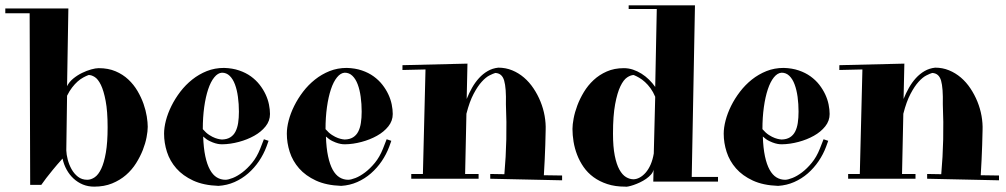

<svg xmlns="http://www.w3.org/2000/svg" viewBox="-42 -675 3794 724"><path d="M313 28.8Q290 28.8 270.5 20.8Q251 12.7 235.6 -1.5Q220.2 -15.6 209.5 -34.9Q198.7 -54.2 193.8 -77.1Q171.9 -52.7 157 -34.4Q142.1 -16.1 132.3 -3.4Q121.1 11.2 113.8 22H71.8L69.8 -625H-22V-643.1H215.8L210.9 -350.1Q218.8 -366.2 234.4 -378.9Q250 -391.6 267.6 -400.1Q285.2 -408.7 302 -413.3Q318.8 -418 330.1 -418Q366.2 -418 393.8 -406.2Q421.4 -394.5 441.9 -375.2Q462.4 -356 476.6 -331.8Q490.7 -307.6 499.3 -283.2Q507.8 -258.8 511.5 -235.8Q515.1 -212.9 515.1 -196.8Q515.1 -180.7 510.7 -157.5Q506.3 -134.3 496.6 -109.4Q486.8 -84.5 471.2 -59.6Q455.6 -34.7 433.1 -15.1Q410.6 4.4 380.9 16.6Q351.1 28.8 313 28.8ZM292 -392.1Q282.7 -388.7 272 -382.8Q261.2 -377 250.7 -367.7Q240.2 -358.4 230 -345.2Q219.7 -332 210.9 -314L208 -107.9Q208.5 -92.3 213.4 -73.2Q218.3 -54.2 227.8 -37.1Q237.3 -20 252 -8.5Q266.6 2.9 287.1 2.9Q301.3 2.9 315.2 -6.6Q329.1 -16.1 339.8 -38.8Q350.6 -61.5 357.2 -99.6Q363.8 -137.7 363.8 -194.8Q363.8 -255.9 356.4 -294.4Q349.1 -333 338.4 -355Q327.6 -377 314.9 -384.8Q302.2 -392.6 292 -392.1Z M976.1 -245.1Q976.1 -219.2 959.5 -198.5Q942.9 -177.7 916.7 -163.1Q890.6 -148.4 858.6 -139.9Q826.7 -131.3 795.9 -130.9Q793.9 -130.9 787.1 -131.3Q780.3 -131.8 770.5 -134.5Q760.7 -137.2 748.5 -143.1Q736.3 -148.9 724.1 -160.2Q725.6 -116.7 732.2 -85.7Q738.8 -54.7 749.8 -34.9Q760.7 -15.1 775.6 -6.1Q790.5 2.9 808.1 2.9Q818.4 2.9 835.7 -3.9Q853 -10.7 871.8 -24.9Q890.6 -39.1 908.7 -61Q926.8 -83 939 -113.8L953.1 -149.9L970.7 -144L962.9 -122.1Q952.1 -93.3 934.6 -67.4Q917 -41.5 893.8 -21.2Q870.6 -1 842.3 11.5Q814 23.9 781.7 25.9Q725.6 23.9 686.5 5.9Q647.5 -12.2 623 -40Q598.6 -67.9 587.6 -102.1Q576.7 -136.2 576.7 -170.9Q576.7 -193.8 583.7 -220.9Q590.8 -248 604.5 -275.6Q618.2 -303.2 637.9 -329.1Q657.7 -355 682.9 -375Q708 -395 738 -407Q768.1 -418.9 802.7 -418.9Q834.5 -418 859.6 -409.4Q884.8 -400.9 904.1 -387Q923.3 -373 937 -355.5Q950.7 -337.9 959.5 -319.1Q968.3 -300.3 972.2 -281Q976.1 -261.7 976.1 -245.1ZM794.9 -400.9Q779.3 -399.9 765.9 -383.3Q752.4 -366.7 742.9 -338.1Q733.4 -309.6 728 -271Q722.7 -232.4 722.7 -188Q734.9 -173.8 747.1 -166Q759.3 -158.2 769.5 -154.5Q779.8 -150.9 786.6 -149.9Q793.5 -148.9 794.9 -148.9Q814 -149.4 826.4 -157.2Q838.9 -165 845.9 -178.7Q853 -192.4 856 -211.4Q858.9 -230.5 858.9 -253.9Q858.9 -283.2 855.2 -309.8Q851.6 -336.4 844 -356.7Q836.4 -377 824.2 -388.9Q812 -400.9 794.9 -400.9Z M1439 -245.1Q1439 -219.2 1422.4 -198.5Q1405.8 -177.7 1379.6 -163.1Q1353.5 -148.4 1321.5 -139.9Q1289.6 -131.3 1258.8 -130.9Q1256.8 -130.9 1250 -131.3Q1243.2 -131.8 1233.4 -134.5Q1223.6 -137.2 1211.4 -143.1Q1199.2 -148.9 1187 -160.2Q1188.5 -116.7 1195.1 -85.7Q1201.7 -54.7 1212.6 -34.9Q1223.6 -15.1 1238.5 -6.1Q1253.4 2.9 1271 2.9Q1281.2 2.9 1298.6 -3.9Q1315.9 -10.7 1334.7 -24.9Q1353.5 -39.1 1371.6 -61Q1389.6 -83 1401.9 -113.8L1416 -149.9L1433.6 -144L1425.8 -122.1Q1415 -93.3 1397.5 -67.4Q1379.9 -41.5 1356.7 -21.2Q1333.5 -1 1305.2 11.5Q1276.9 23.9 1244.6 25.9Q1188.5 23.9 1149.4 5.9Q1110.4 -12.2 1085.9 -40Q1061.5 -67.9 1050.5 -102.1Q1039.6 -136.2 1039.6 -170.9Q1039.6 -193.8 1046.6 -220.9Q1053.7 -248 1067.4 -275.6Q1081.1 -303.2 1100.8 -329.1Q1120.6 -355 1145.8 -375Q1170.9 -395 1200.9 -407Q1231 -418.9 1265.6 -418.9Q1297.4 -418 1322.5 -409.4Q1347.7 -400.9 1366.9 -387Q1386.2 -373 1399.9 -355.5Q1413.6 -337.9 1422.4 -319.1Q1431.2 -300.3 1435.1 -281Q1439 -261.7 1439 -245.1ZM1257.8 -400.9Q1242.2 -399.9 1228.8 -383.3Q1215.3 -366.7 1205.8 -338.1Q1196.3 -309.6 1190.9 -271Q1185.5 -232.4 1185.5 -188Q1197.8 -173.8 1210 -166Q1222.2 -158.2 1232.4 -154.5Q1242.7 -150.9 1249.5 -149.9Q1256.3 -148.9 1257.8 -148.9Q1276.9 -149.4 1289.3 -157.2Q1301.8 -165 1308.8 -178.7Q1315.9 -192.4 1318.8 -211.4Q1321.8 -230.5 1321.8 -253.9Q1321.8 -283.2 1318.1 -309.8Q1314.5 -336.4 1306.9 -356.7Q1299.3 -377 1287.1 -388.9Q1274.9 -400.9 1257.8 -400.9Z M1475.6 -429.2 1720.7 -435.1 1717.8 -301.8Q1726.6 -323.7 1738 -344Q1749.5 -364.3 1764.2 -380.4Q1778.8 -396.5 1796.9 -407Q1814.9 -417.5 1836.9 -419.9Q1864.7 -419.9 1889.2 -409.9Q1913.6 -399.9 1933.8 -382.6Q1954.1 -365.2 1969.7 -341.8Q1985.4 -318.4 1996.1 -292Q2006.8 -265.6 2011.7 -238Q2016.6 -210.4 2015.6 -184.1Q2015.1 -156.7 2014.2 -127.9Q2013.2 -103 2012 -73Q2010.7 -43 2008.8 -14.2L2077.6 -13.2V4.9L1806.6 -1V-19L1859.9 -18.1Q1871.6 -148.4 1865.7 -282.2Q1867.2 -343.3 1859.1 -371.1Q1851.1 -398.9 1825.7 -399.9Q1817.4 -397.5 1803.7 -390.6Q1790 -383.8 1774.7 -366.9Q1759.3 -350.1 1743.9 -321Q1728.5 -292 1716.8 -246.1L1711.9 -19H1762.7V-1H1508.8V-19H1552.7L1562.5 -413.1L1475.6 -411.1Z M2422.4 -35.2Q2420.4 -25.4 2412.8 -16.8Q2405.3 -8.3 2394.5 -0.7Q2383.8 6.8 2371.3 12.7Q2358.9 18.6 2347.4 22.5Q2335.9 26.4 2327.4 28.1Q2318.8 29.8 2315.4 28.8Q2277.3 28.8 2247.8 19Q2218.3 9.3 2196 -7.1Q2173.8 -23.4 2158.7 -45.2Q2143.6 -66.9 2134.3 -91.1Q2125 -115.2 2120.8 -140.6Q2116.7 -166 2116.7 -189Q2116.7 -205.1 2121.1 -228.5Q2125.5 -252 2135 -277.3Q2144.5 -302.7 2159.7 -327.9Q2174.8 -353 2196.3 -373Q2217.8 -393.1 2246.1 -405.5Q2274.4 -418 2310.5 -418Q2328.1 -418 2345 -412.4Q2361.8 -406.7 2377 -397.2Q2392.1 -387.7 2405.3 -374.8Q2418.5 -361.8 2428.7 -347.2L2434.6 -641.1H2328.6V-654.8H2578.6L2566.4 -7.8H2665.5V9.8H2421.4ZM2346.7 1Q2357.9 1 2369.9 -5.4Q2381.8 -11.7 2392.6 -23.9Q2403.3 -36.1 2411.4 -54.4Q2419.4 -72.8 2423.3 -96.2L2428.7 -310.1Q2420.9 -328.6 2410.9 -342.3Q2400.9 -356 2390.1 -365.7Q2379.4 -375.5 2368.4 -381.8Q2357.4 -388.2 2347.7 -392.1Q2336.4 -392.1 2322.8 -383.1Q2309.1 -374 2297.4 -349.6Q2285.6 -325.2 2277.6 -282.2Q2269.5 -239.3 2269.5 -170.9Q2269.5 -121.6 2276.1 -88.4Q2282.7 -55.2 2293.7 -35.4Q2304.7 -15.6 2318.6 -7.3Q2332.5 1 2346.7 1Z M3086.4 -245.1Q3086.4 -219.2 3069.8 -198.5Q3053.2 -177.7 3027.1 -163.1Q3001 -148.4 2969 -139.9Q2937 -131.3 2906.2 -130.9Q2904.3 -130.9 2897.5 -131.3Q2890.6 -131.8 2880.9 -134.5Q2871.1 -137.2 2858.9 -143.1Q2846.7 -148.9 2834.5 -160.2Q2835.9 -116.7 2842.5 -85.7Q2849.1 -54.7 2860.1 -34.9Q2871.1 -15.1 2886 -6.1Q2900.9 2.9 2918.5 2.9Q2928.7 2.9 2946 -3.9Q2963.4 -10.7 2982.2 -24.9Q3001 -39.1 3019 -61Q3037.1 -83 3049.3 -113.8L3063.5 -149.9L3081.1 -144L3073.2 -122.1Q3062.5 -93.3 3044.9 -67.4Q3027.3 -41.5 3004.2 -21.2Q2981 -1 2952.6 11.5Q2924.3 23.9 2892.1 25.9Q2835.9 23.9 2796.9 5.9Q2757.8 -12.2 2733.4 -40Q2709 -67.9 2698 -102.1Q2687 -136.2 2687 -170.9Q2687 -193.8 2694.1 -220.9Q2701.2 -248 2714.8 -275.6Q2728.5 -303.2 2748.3 -329.1Q2768.1 -355 2793.2 -375Q2818.4 -395 2848.4 -407Q2878.4 -418.9 2913.1 -418.9Q2944.8 -418 2970 -409.4Q2995.1 -400.9 3014.4 -387Q3033.7 -373 3047.4 -355.5Q3061 -337.9 3069.8 -319.1Q3078.6 -300.3 3082.5 -281Q3086.4 -261.7 3086.4 -245.1ZM2905.3 -400.9Q2889.6 -399.9 2876.2 -383.3Q2862.8 -366.7 2853.3 -338.1Q2843.8 -309.6 2838.4 -271Q2833 -232.4 2833 -188Q2845.2 -173.8 2857.4 -166Q2869.6 -158.2 2879.9 -154.5Q2890.1 -150.9 2897 -149.9Q2903.8 -148.9 2905.3 -148.9Q2924.3 -149.4 2936.8 -157.2Q2949.2 -165 2956.3 -178.7Q2963.4 -192.4 2966.3 -211.4Q2969.2 -230.5 2969.2 -253.9Q2969.2 -283.2 2965.6 -309.8Q2961.9 -336.4 2954.3 -356.7Q2946.8 -377 2934.6 -388.9Q2922.4 -400.9 2905.3 -400.9Z M3123 -429.2 3368.2 -435.1 3365.2 -301.8Q3374 -323.7 3385.5 -344Q3397 -364.3 3411.6 -380.4Q3426.3 -396.5 3444.3 -407Q3462.4 -417.5 3484.4 -419.9Q3512.2 -419.9 3536.6 -409.9Q3561 -399.9 3581.3 -382.6Q3601.6 -365.2 3617.2 -341.8Q3632.8 -318.4 3643.6 -292Q3654.3 -265.6 3659.2 -238Q3664.1 -210.4 3663.1 -184.1Q3662.6 -156.7 3661.6 -127.9Q3660.6 -103 3659.4 -73Q3658.2 -43 3656.2 -14.2L3725.1 -13.2V4.9L3454.1 -1V-19L3507.3 -18.1Q3519 -148.4 3513.2 -282.2Q3514.6 -343.3 3506.6 -371.1Q3498.5 -398.9 3473.1 -399.9Q3464.8 -397.5 3451.2 -390.6Q3437.5 -383.8 3422.1 -366.9Q3406.7 -350.1 3391.4 -321Q3376 -292 3364.3 -246.1L3359.4 -19H3410.2V-1H3156.2V-19H3200.2L3210 -413.1L3123 -411.1Z"/></svg>

Font: Purple Purse
Style: Regular
Weight: 400
Designer: Astigmatic (AOETI)
Foundry: Astigmatic (AOETI)
Version: Version 1.000